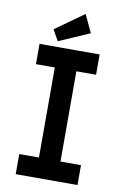

<svg xmlns="http://www.w3.org/2000/svg" viewBox="-90 -851 579 903"><g transform="rotate(10 200.0 -399.5)"><path d="M51 0V-96H145V-526H55V-623H342V-526H248V-95H346V0ZM137 -650 108 -702 244 -799 284 -714Z"/></g></svg>

Font: Inconsolata Condensed ExtraBold
Style: Regular
Weight: 800
Width: 3
Monospace: yes
Designer: Raph Levien, Cyreal, Brenton Simpson
Foundry: Raph Levien, Cyreal, Google
Version: Version 3.001; ttfautohint (v1.8.2.53-6de2)